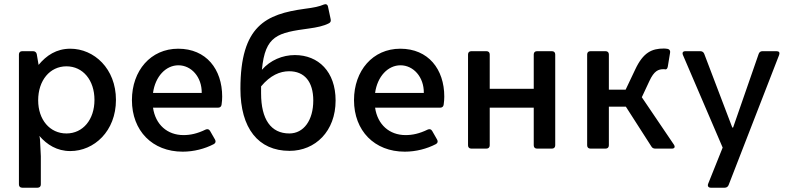

<svg xmlns="http://www.w3.org/2000/svg" viewBox="-20 -709 3756 916"><path d="M315.4 -476.6C249 -476.6 201.2 -444.3 164.1 -399.4L155.3 -451.2C153.3 -460 146.5 -464.8 137.7 -464.8H85.9C76.2 -464.8 70.3 -459 70.3 -449.2V170.9C70.3 180.7 76.2 186.5 85.9 186.5H159.2C168.9 186.5 174.8 180.7 174.8 170.9V36.1L170.9 -42C170.9 -48.8 168.9 -53.7 168 -60.5C204.1 -18.6 252 11.7 315.4 11.7C428.7 11.7 533.2 -83 533.2 -232.4C533.2 -381.8 428.7 -476.6 315.4 -476.6ZM296.9 -72.3C217.8 -72.3 162.1 -137.7 162.1 -230.5C162.1 -325.2 217.8 -392.6 296.9 -392.6C376 -392.6 430.7 -326.2 430.7 -232.4C430.7 -138.7 376 -72.3 296.9 -72.3Z M1040 -248C1040 -378.9 963.9 -476.6 830.1 -476.6C699.2 -476.6 609.4 -372.1 609.4 -231.4C609.4 -85 707 14.6 851.6 14.6C904.3 14.6 957 1 1000 -21.5C1008.8 -26.4 1010.7 -34.2 1005.9 -43L982.4 -84C977.5 -92.8 969.7 -94.7 960.9 -90.8C920.9 -71.3 887.7 -64.5 855.5 -64.5C778.3 -64.5 721.7 -114.3 710 -195.3H1020.5C1029.3 -195.3 1036.1 -200.2 1037.1 -210C1039.1 -222.7 1040 -236.3 1040 -248ZM942.4 -265.6H710C720.7 -344.7 771.5 -397.5 831.1 -397.5C892.6 -397.5 943.4 -341.8 942.4 -265.6Z M1386.7 -446.3C1328.1 -446.3 1269.5 -421.9 1229.5 -376C1245.1 -541 1304.7 -552.7 1455.1 -573.2C1491.2 -578.1 1524.4 -585 1548.8 -597.7C1556.6 -601.6 1559.6 -607.4 1557.6 -617.2L1544.9 -676.8C1543 -687.5 1535.2 -691.4 1525.4 -687.5C1502 -677.7 1479.5 -672.9 1433.6 -667C1249 -641.6 1127 -586.9 1127 -285.2C1127 -97.7 1211.9 10.7 1361.3 10.7C1484.4 10.7 1581.1 -83 1581.1 -229.5C1581.1 -367.2 1499 -446.3 1386.7 -446.3ZM1360.4 -72.3C1272.5 -72.3 1225.6 -139.6 1225.6 -263.7V-296.9C1269.5 -349.6 1315.4 -369.1 1359.4 -369.1C1432.6 -369.1 1474.6 -319.3 1474.6 -229.5C1474.6 -134.8 1428.7 -72.3 1360.4 -72.3Z M2099.6 -248C2099.6 -378.9 2023.4 -476.6 1889.6 -476.6C1758.8 -476.6 1668.9 -372.1 1668.9 -231.4C1668.9 -85 1766.6 14.6 1911.1 14.6C1963.9 14.6 2016.6 1 2059.6 -21.5C2068.4 -26.4 2070.3 -34.2 2065.4 -43L2042 -84C2037.1 -92.8 2029.3 -94.7 2020.5 -90.8C1980.5 -71.3 1947.3 -64.5 1915 -64.5C1837.9 -64.5 1781.2 -114.3 1769.5 -195.3H2080.1C2088.9 -195.3 2095.7 -200.2 2096.7 -210C2098.6 -222.7 2099.6 -236.3 2099.6 -248ZM2002 -265.6H1769.5C1780.3 -344.7 1831.1 -397.5 1890.6 -397.5C1952.1 -397.5 2002.9 -341.8 2002 -265.6Z M2212.9 -449.2V-15.6C2212.9 -5.9 2218.8 0 2228.5 0H2300.8C2310.5 0 2316.4 -5.9 2316.4 -15.6V-195.3H2526.4V-15.6C2526.4 -5.9 2532.2 0 2542 0H2613.3C2623 0 2628.9 -5.9 2628.9 -15.6V-449.2C2628.9 -459 2623 -464.8 2613.3 -464.8H2542C2532.2 -464.8 2526.4 -459 2526.4 -449.2V-285.2H2316.4V-449.2C2316.4 -459 2310.5 -464.8 2300.8 -464.8H2228.5C2218.8 -464.8 2212.9 -459 2212.9 -449.2Z M3042 -245.1 3078.1 -322.3C3100.6 -371.1 3121.1 -378.9 3145.5 -378.9C3148.4 -378.9 3151.4 -378.9 3154.3 -377.9C3160.2 -377.9 3164.1 -381.8 3166 -391.6L3176.8 -457C3178.7 -465.8 3174.8 -473.6 3166 -475.6C3160.2 -476.6 3153.3 -477.5 3147.5 -477.5C3089.8 -477.5 3048.8 -459 3010.7 -377.9L2964.8 -281.2H2884.8V-449.2C2884.8 -459 2878.9 -464.8 2869.1 -464.8H2796.9C2787.1 -464.8 2781.2 -459 2781.2 -449.2V-15.6C2781.2 -5.9 2787.1 0 2796.9 0H2869.1C2878.9 0 2884.8 -5.9 2884.8 -15.6V-200.2H2965.8L3087.9 -9.8C3091.8 -2.9 3098.6 0 3106.4 0H3185.5C3198.2 0 3202.1 -7.8 3195.3 -18.6Z M3371.1 186.5H3437.5C3446.3 186.5 3453.1 181.6 3456.1 173.8L3697.3 -447.3C3701.2 -459 3696.3 -464.8 3684.6 -464.8H3617.2C3608.4 -464.8 3602.5 -460 3599.6 -452.1L3477.5 -100.6H3473.6L3339.8 -452.1C3336.9 -460 3330.1 -464.8 3321.3 -464.8H3250C3238.3 -464.8 3233.4 -458 3238.3 -446.3L3427.7 -4.9L3358.4 168C3354.5 178.7 3359.4 186.5 3371.1 186.5Z"/></svg>

Font: Ed Sans Neue Medium
Style: Regular
Weight: 500
Designer: Stephen Hutchings
Version: Version 1.004;PS 001.004;hotconv 1.0.88;makeotf.lib2.5.64775